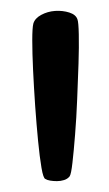

<svg xmlns="http://www.w3.org/2000/svg" viewBox="-20 -743 202 357"><path d="M124 -707Q126 -702.1 126.5 -679.2Q127 -656.2 126 -625Q125 -593.8 123.5 -558.6Q122.1 -523.4 119.6 -492.7Q117.2 -461.9 114.7 -440.4Q112.3 -418.9 109.4 -415Q105.5 -410.2 99.1 -408.2Q92.8 -406.2 85.9 -406.2Q79.1 -406.2 73.2 -407.2Q67.4 -408.2 64.5 -410.2Q60.5 -411.1 57.1 -431.2Q53.7 -451.2 50.8 -481Q47.9 -510.7 45.4 -545.9Q43 -581.1 41.5 -612.8Q40 -644.5 40 -668Q40 -691.4 42 -699.2Q44.9 -709 56.6 -715.3Q68.4 -721.7 82.5 -722.7Q96.7 -723.6 108.9 -719.7Q121.1 -715.8 124 -707Z"/></svg>

Font: Jolly Lodger
Style: Regular
Weight: 400
Designer: Stuart Sandler
Foundry: Font Diner, Inc
Version: Version 1.000